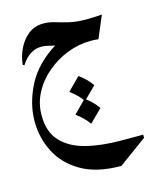

<svg xmlns="http://www.w3.org/2000/svg" viewBox="-100 -367 631 779"><g transform="rotate(-15 215.5 22.0)"><path d="M313 342.3Q210 342.3 145.3 304.4Q80.6 266.6 50 206.3Q19.5 146 19.5 77.6Q19.5 2.9 57.4 -72Q95.2 -147 184.1 -202.1L185.1 -198.7Q170.4 -200.2 155.5 -204.6Q140.6 -209 123.5 -209Q101.6 -209 84 -199Q66.4 -189 54.9 -175.8Q43.5 -162.6 39.1 -154.3L32.2 -157.2Q35.2 -189.9 50.3 -222.4Q65.4 -254.9 92 -276.4Q118.7 -297.9 156.2 -297.9Q180.2 -297.9 204.1 -290.5Q228 -283.2 258.1 -275.9Q288.1 -268.6 329.6 -268.6Q362.3 -268.6 395.5 -271.5L356 -178.2Q341.8 -180.2 323.7 -180.2Q273.4 -180.2 225.3 -161.4Q177.2 -142.6 138.2 -109.6Q99.1 -76.7 76.2 -33Q53.2 10.7 53.2 60.5Q53.2 130.9 90.3 170.4Q127.4 210 192.1 226.3Q256.8 242.7 339.4 242.7H431.2V255.9ZM238.8 40.5Q271 63 291.5 93.3L238.8 145.5Q228.5 130.4 215.3 117.4Q202.1 104.5 186.5 93.3ZM238.8 -55.2Q271 -32.7 291.5 -2.4L238.8 49.8Q228.5 34.7 215.3 21.7Q202.1 8.8 186.5 -2.4Z"/></g></svg>

Font: Lateef Medium
Style: Regular
Weight: 500
Designer: SIL International
Foundry: SIL International
Version: Version 4.200